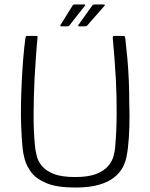

<svg xmlns="http://www.w3.org/2000/svg" viewBox="-20 -834 674 860"><path d="M317 6Q236 6 189.5 -13Q143 -32 121 -61Q99 -90 91 -119.5Q83 -149 81 -172Q77 -215 75 -265.5Q73 -316 74 -368Q75 -418 77.5 -469.5Q80 -521 84 -571Q88 -621 94 -664Q94 -667 96 -670Q98 -673 100 -673Q111 -673 121.5 -673Q132 -673 143 -673Q147 -673 148 -671.5Q149 -670 148 -664Q144 -624 141 -579.5Q138 -535 135 -487Q131 -406 130.5 -325.5Q130 -245 137 -177Q139 -159 144.5 -136Q150 -113 167 -91.5Q184 -70 219.5 -55.5Q255 -41 316 -41Q377 -41 412.5 -55.5Q448 -70 465.5 -91.5Q483 -113 489 -136Q495 -159 496 -177Q502 -244 502.5 -322Q503 -400 499 -479Q496 -529 492.5 -576Q489 -623 485 -664Q485 -670 486 -671.5Q487 -673 490 -673Q502 -673 512.5 -673Q523 -673 534 -673Q538 -673 539 -670Q540 -667 541 -664Q546 -621 550.5 -572Q555 -523 557 -472Q559 -421 559 -372Q561 -319 559.5 -267Q558 -215 553 -172Q551 -154 546.5 -131Q542 -108 529.5 -84Q517 -60 491.5 -39.5Q466 -19 423.5 -6.5Q381 6 317 6ZM290 -719Q289 -718 287 -717Q285 -716 281 -716H255Q248 -716 251 -722L305 -809Q307 -814 316 -814H358Q361 -814 362 -812Q363 -810 360 -808ZM370 -719Q369 -718 367 -717Q365 -716 361 -716H335Q331 -716 330.5 -718Q330 -720 331 -722L393 -809Q395 -812 397.5 -813Q400 -814 404 -814H446Q448 -814 449 -812Q450 -810 448 -808Z"/></svg>

Font: Glory Thin Light
Style: Regular
Weight: 300
Version: Version 1.011